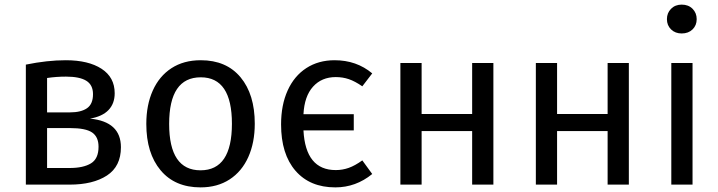

<svg xmlns="http://www.w3.org/2000/svg" viewBox="-20 -800 3113 832"><path d="M504 -162Q504 -79 443.5 -39.5Q383 0 282 0H92V-520Q185 -539 265 -539Q363 -539 420 -502Q477 -465 477 -396Q477 -351 450 -323Q423 -295 370 -286Q504 -273 504 -162ZM184 -462V-313H283Q331 -313 357 -331Q383 -349 383 -392Q383 -432 354 -450Q325 -468 266 -468Q224 -468 184 -462ZM407 -164Q407 -207 379 -226Q351 -245 284 -245H184V-72H282Q341 -72 374 -92Q407 -112 407 -164Z M1084 -264Q1084 -182 1056 -119.5Q1028 -57 975 -22.5Q922 12 849 12Q738 12 676 -62Q614 -136 614 -263Q614 -345 642 -407.5Q670 -470 723 -504.5Q776 -539 850 -539Q961 -539 1022.5 -465Q1084 -391 1084 -264ZM713 -263Q713 -62 849 -62Q985 -62 985 -264Q985 -465 850 -465Q713 -465 713 -263Z M1550 -105 1593 -46Q1522 12 1433 12Q1323 12 1260.5 -60Q1198 -132 1198 -261Q1198 -345 1226.5 -408Q1255 -471 1307.5 -505Q1360 -539 1430 -539Q1525 -539 1593 -482L1550 -426Q1518 -448 1491.5 -457Q1465 -466 1435 -466Q1374 -466 1336.5 -424.5Q1299 -383 1295 -305H1513V-235H1295Q1304 -63 1435 -63Q1464 -63 1491 -72.5Q1518 -82 1550 -105Z M2026 -232H1807V0H1715V-527H1807V-306H2026V-527H2118V0H2026Z M2613 -232H2394V0H2302V-527H2394V-306H2613V-527H2705V0H2613Z M2981 0H2889V-527H2981ZM2999 -717Q2999 -690 2981 -672.5Q2963 -655 2934 -655Q2906 -655 2888 -672.5Q2870 -690 2870 -717Q2870 -744 2888 -762Q2906 -780 2934 -780Q2963 -780 2981 -762Q2999 -744 2999 -717Z"/></svg>

Font: FiraGOUPP
Style: Medium
Weight: 400
Designer: bBox Type
Foundry: bBox Type GmbH
Version: Version 1.001